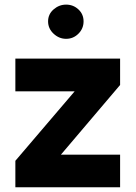

<svg xmlns="http://www.w3.org/2000/svg" viewBox="-20 -791 576 811"><path d="M44.9 -405.3V-543.5H487.3V-432.1L237.3 -137.7H487.3V0H44.9V-111.8L295.4 -405.3ZM183.1 -700.7Q183.1 -731 206.3 -751.2Q229.5 -771.5 259.3 -771.5Q289.6 -771.5 311.3 -751.2Q333 -731 333 -700.7Q333 -670.4 311.3 -648.7Q289.6 -627 259.3 -627Q229.5 -627 206.3 -648.7Q183.1 -670.4 183.1 -700.7Z"/></svg>

Font: Estedad-FD ExtraBold
Style: Regular
Weight: 800
Designer: Amin Abedi
Version: Version 7.3